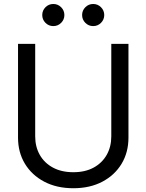

<svg xmlns="http://www.w3.org/2000/svg" viewBox="-20 -952 750 983"><path d="M549.8 -727.5H637.7V-247.1Q637.7 -172.4 602.8 -114Q567.9 -55.7 504.4 -22Q440.9 11.7 355.5 11.7Q270 11.7 206.3 -22Q142.6 -55.7 107.4 -114Q72.3 -172.4 72.3 -247.1V-727.5H160.2V-253.9Q160.2 -200.7 183.6 -159.2Q207 -117.7 251 -94Q294.9 -70.3 355.5 -70.3Q416 -70.3 459.5 -94Q502.9 -117.7 526.4 -159.2Q549.8 -200.7 549.8 -253.9ZM252.9 -818.4Q229.5 -818.4 212.9 -835Q196.3 -851.6 196.3 -875Q196.3 -898.4 212.9 -915Q229.5 -931.6 252.9 -931.6Q276.4 -931.6 293 -915Q309.6 -898.4 309.6 -875Q309.6 -851.6 293 -835Q276.4 -818.4 252.9 -818.4ZM457 -818.4Q433.6 -818.4 417 -835Q400.4 -851.6 400.4 -875Q400.4 -898.4 417 -915Q433.6 -931.6 457 -931.6Q480.5 -931.6 497.1 -915Q513.7 -898.4 513.7 -875Q513.7 -851.6 497.1 -835Q480.5 -818.4 457 -818.4Z"/></svg>

Font: Inter Display
Style: Regular
Weight: 400
Designer: Rasmus Andersson
Foundry: rsms
Version: Version 4.000;git-37864ae